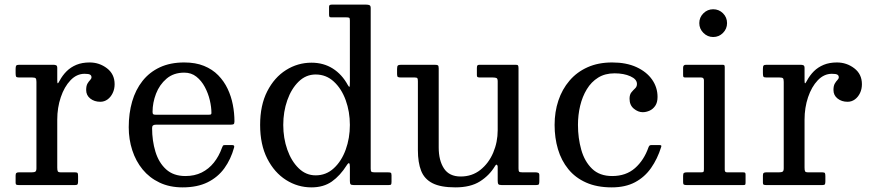

<svg xmlns="http://www.w3.org/2000/svg" viewBox="-20 -800 3771 830"><path d="M137.5 -446V-72.5Q137.5 -61.5 133 -58.2Q128.5 -55 117 -55H61.5Q54 -55 50.8 -52.2Q47.5 -49.5 47.5 -41V-9.5Q47.5 -3 51.2 -1.5Q55 0 61.5 0H304.5Q313 0 315.2 -3.2Q317.5 -6.5 317.5 -15.5V-38Q317.5 -47.5 315.8 -51.2Q314 -55 304.5 -55H243.5Q232 -55 229.8 -59.5Q227.5 -64 227.5 -75.5V-283Q227.5 -334.5 242.8 -379.8Q258 -425 284.8 -453Q311.5 -481 345.5 -481Q363.5 -481 369.5 -477.2Q375.5 -473.5 375.5 -466Q375.5 -460 369.8 -454.2Q364 -448.5 358.2 -438.8Q352.5 -429 352.5 -411Q352.5 -388 370.2 -374Q388 -360 413.5 -360Q431 -360 445 -370.2Q459 -380.5 467.2 -397.8Q475.5 -415 475.5 -436Q475.5 -479.5 442.5 -504.8Q409.5 -530 367.5 -530Q335 -530 310.2 -519.8Q285.5 -509.5 267.8 -491.8Q250 -474 238 -451.5Q231.5 -439 229.5 -440Q227.5 -441 227.5 -453.5V-506Q227.5 -515.5 222.8 -517.8Q218 -520 209.5 -520H63.5Q53 -520 50.2 -516.5Q47.5 -513 47.5 -502.5V-484Q47.5 -473 49.5 -469Q51.5 -465 62.5 -465H119.5Q131 -465 134.2 -461.5Q137.5 -458 137.5 -446Z M536.5 -250Q536.5 -197.5 551.8 -150.5Q567 -103.5 596.5 -67.5Q626 -31.5 669.5 -10.8Q713 10 769.5 10Q833 10 877.5 -12Q922 -34 950 -72.8Q978 -111.5 992 -162.5Q993.5 -168 991.5 -170.5Q989.5 -173 982 -173H953Q945.5 -173 943.5 -169.8Q941.5 -166.5 939.5 -161Q926.5 -124.5 904.5 -97Q882.5 -69.5 851.8 -54.2Q821 -39 781.5 -39Q730 -39 698.2 -67.8Q666.5 -96.5 652 -144Q637.5 -191.5 637.5 -246.5Q637.5 -255 641.8 -258Q646 -261 654 -261H975.5Q986 -261 989.8 -263.2Q993.5 -265.5 993.5 -275.5Q993.5 -311 986.5 -347.2Q979.5 -383.5 964 -416.2Q948.5 -449 923.2 -474.8Q898 -500.5 861.8 -515.2Q825.5 -530 776.5 -530Q716 -530 671 -509Q626 -488 596 -450Q566 -412 551.2 -361Q536.5 -310 536.5 -250ZM653.5 -304Q644.5 -304 642 -306.5Q639.5 -309 639.5 -316.5Q639.5 -356 654.5 -395Q669.5 -434 700 -460Q730.5 -486 776.5 -486Q807 -486 829 -468.5Q851 -451 865.5 -423.8Q880 -396.5 887 -366.8Q894 -337 894 -312Q894 -307 891.8 -305.5Q889.5 -304 879.5 -304Z M1204.5 -260Q1204.5 -317 1222 -366.8Q1239.5 -416.5 1271 -447.2Q1302.5 -478 1344.5 -478Q1390 -478 1423.2 -447.2Q1456.5 -416.5 1474.5 -366.8Q1492.5 -317 1492.5 -260Q1492.5 -203 1474.5 -153.2Q1456.5 -103.5 1423.2 -72.8Q1390 -42 1344.5 -42Q1302.5 -42 1271 -72.8Q1239.5 -103.5 1222 -153.2Q1204.5 -203 1204.5 -260ZM1104.5 -260Q1104.5 -175 1135.2 -114.5Q1166 -54 1216.5 -22Q1267 10 1326.5 10Q1378.5 10 1414.5 -15.2Q1450.5 -40.5 1479.5 -86.5Q1486.5 -97 1489.5 -94.2Q1492.5 -91.5 1492.5 -78.5V-18Q1492.5 -7 1495.5 -3.5Q1498.5 0 1509.5 0H1659.5Q1668.5 0 1670.5 -2.5Q1672.5 -5 1672.5 -14.5V-42Q1672.5 -51.5 1669.2 -53.2Q1666 -55 1656.5 -55H1600Q1589 -55 1585.8 -57.5Q1582.5 -60 1582.5 -71V-765Q1582.5 -775 1577.5 -777.5Q1572.5 -780 1563 -780H1414Q1408.5 -780 1405.5 -778.2Q1402.5 -776.5 1402.5 -770.5V-737.5Q1402.5 -731 1404 -728Q1405.5 -725 1411.5 -725H1476.5Q1486.5 -725 1489.5 -723.2Q1492.5 -721.5 1492.5 -711.5V-446.5Q1492.5 -426.5 1490.8 -424.8Q1489 -423 1483.5 -432.5Q1458.5 -478.5 1418.5 -503.8Q1378.5 -529 1326.5 -529Q1267 -529 1216.5 -497.2Q1166 -465.5 1135.2 -405.2Q1104.5 -345 1104.5 -260Z M1786.5 -151Q1786.5 -97.5 1800.5 -61.8Q1814.5 -26 1849.8 -8Q1885 10 1948.5 10Q2014 10 2054.8 -15.8Q2095.5 -41.5 2119.5 -81.5Q2125 -90.5 2128.2 -87.5Q2131.5 -84.5 2131.5 -79.5V-19Q2131.5 -7.5 2134.5 -3.8Q2137.5 0 2148.5 0H2297.5Q2307.5 0 2309.5 -3.5Q2311.5 -7 2311.5 -17V-43Q2311.5 -51 2306.5 -53Q2301.5 -55 2294.5 -55H2238.5Q2227 -55 2224.2 -58Q2221.5 -61 2221.5 -72V-505Q2221.5 -513.5 2219.5 -516.8Q2217.5 -520 2209.5 -520H2053.5Q2046 -520 2043.8 -517Q2041.5 -514 2041.5 -506V-474.5Q2041.5 -468 2045.2 -466.5Q2049 -465 2055.5 -465H2110.5Q2121.5 -465 2126.5 -462.5Q2131.5 -460 2131.5 -448V-237Q2131.5 -185.5 2112 -139.8Q2092.5 -94 2056.5 -65.5Q2020.5 -37 1971.5 -37Q1922 -37 1899.2 -71.8Q1876.5 -106.5 1876.5 -162V-504.5Q1876.5 -515.5 1872.8 -517.8Q1869 -520 1857.5 -520H1714.5Q1703.5 -520 1700 -516.8Q1696.5 -513.5 1696.5 -502V-479Q1696.5 -469 1700.5 -467Q1704.5 -465 1714.5 -465H1773.5Q1782.5 -465 1784.5 -461.5Q1786.5 -458 1786.5 -448.5Z M2377.5 -260Q2377.5 -204 2392 -155Q2406.5 -106 2436.8 -68.8Q2467 -31.5 2513.8 -10.8Q2560.5 10 2624.5 10Q2683.5 10 2725.2 -12.2Q2767 -34.5 2794.5 -73.8Q2822 -113 2838 -164Q2840 -169.5 2838.2 -171.2Q2836.5 -173 2828.5 -173H2797.5Q2790.5 -173 2788 -170.8Q2785.5 -168.5 2783.5 -163.5Q2764 -107.5 2725 -73.2Q2686 -39 2626.5 -39Q2572 -39 2539.5 -70.5Q2507 -102 2492.8 -152.5Q2478.5 -203 2478.5 -260Q2478.5 -303 2488 -342.8Q2497.5 -382.5 2516.8 -414.2Q2536 -446 2565.8 -464.5Q2595.5 -483 2636.5 -483Q2677 -483 2705.2 -470.2Q2733.5 -457.5 2733.5 -437Q2733.5 -425.5 2725.5 -418Q2717.5 -410.5 2709.5 -400.8Q2701.5 -391 2701.5 -373Q2701.5 -345.5 2720 -330.2Q2738.5 -315 2758.5 -315Q2773 -315 2787.8 -321.5Q2802.5 -328 2812.5 -342.5Q2822.5 -357 2822.5 -381Q2822.5 -422 2799 -455.8Q2775.5 -489.5 2731.5 -509.8Q2687.5 -530 2626.5 -530Q2566 -530 2519.8 -509.2Q2473.5 -488.5 2441.8 -451.2Q2410 -414 2393.8 -365.2Q2377.5 -316.5 2377.5 -260Z M3003 -700Q3003 -675.5 3020.8 -657.8Q3038.5 -640 3063 -640Q3088 -640 3105.5 -657.8Q3123 -675.5 3123 -700Q3123 -725 3105.5 -742.5Q3088 -760 3063 -760Q3038.5 -760 3020.8 -742.5Q3003 -725 3003 -700ZM3011 -465Q3023 -465 3023 -453V-69Q3023 -61 3021.5 -58Q3020 -55 3011.5 -55H2949.5Q2940.5 -55 2936.8 -52.5Q2933 -50 2933 -40V-12Q2933 -4 2936.5 -2Q2940 0 2948.5 0H3193.5Q3200.5 0 3201.8 -2.5Q3203 -5 3203 -12V-45Q3203 -52 3200.5 -53.5Q3198 -55 3191 -55H3123.5Q3117.5 -55 3115.2 -57.8Q3113 -60.5 3113 -67V-509.5Q3113 -516 3111.2 -518Q3109.5 -520 3103.5 -520H2945Q2933 -520 2933 -507V-477Q2933 -469.5 2934.5 -467.2Q2936 -465 2943.5 -465Z M3368 -446V-72.5Q3368 -61.5 3363.5 -58.2Q3359 -55 3347.5 -55H3292Q3284.5 -55 3281.2 -52.2Q3278 -49.5 3278 -41V-9.5Q3278 -3 3281.8 -1.5Q3285.5 0 3292 0H3535Q3543.5 0 3545.8 -3.2Q3548 -6.5 3548 -15.5V-38Q3548 -47.5 3546.2 -51.2Q3544.5 -55 3535 -55H3474Q3462.5 -55 3460.2 -59.5Q3458 -64 3458 -75.5V-283Q3458 -334.5 3473.2 -379.8Q3488.5 -425 3515.2 -453Q3542 -481 3576 -481Q3594 -481 3600 -477.2Q3606 -473.5 3606 -466Q3606 -460 3600.2 -454.2Q3594.5 -448.5 3588.8 -438.8Q3583 -429 3583 -411Q3583 -388 3600.8 -374Q3618.5 -360 3644 -360Q3661.5 -360 3675.5 -370.2Q3689.5 -380.5 3697.8 -397.8Q3706 -415 3706 -436Q3706 -479.5 3673 -504.8Q3640 -530 3598 -530Q3565.5 -530 3540.8 -519.8Q3516 -509.5 3498.2 -491.8Q3480.5 -474 3468.5 -451.5Q3462 -439 3460 -440Q3458 -441 3458 -453.5V-506Q3458 -515.5 3453.2 -517.8Q3448.5 -520 3440 -520H3294Q3283.5 -520 3280.8 -516.5Q3278 -513 3278 -502.5V-484Q3278 -473 3280 -469Q3282 -465 3293 -465H3350Q3361.5 -465 3364.8 -461.5Q3368 -458 3368 -446Z"/></svg>

Font: Besley
Style: Regular
Weight: 400
Designer: Owen Earl
Foundry: indestructible type*
Version: Version 4.000